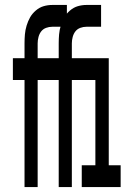

<svg xmlns="http://www.w3.org/2000/svg" viewBox="-20 -755 540 775"><path d="M79 0V-432H32V-520H79V-580Q79 -598 80.5 -616Q82 -634 87.5 -652Q93 -670 101.5 -685Q110 -700 124.5 -712.5Q139 -725 156 -730Q173 -735 191 -735H250V-647H191Q178 -647 166 -642.5Q154 -638 146.5 -628.5Q139 -619 135.5 -606Q132 -593 132 -580V-520H231V-432H132V0ZM217 0V-432H170V-520H217V-580Q217 -598 218.5 -616Q220 -634 225.5 -652Q231 -670 239.5 -685Q248 -700 262.5 -712.5Q277 -725 294 -730Q311 -735 329 -735H388V-647H329Q316 -647 304 -642.5Q292 -638 284.5 -628.5Q277 -619 273.5 -606Q270 -593 270 -580V-520H369V-432H270V0ZM310 0V-88H365V-432H317V-520H419V-88H467V0Z"/></svg>

Font: Iosevka Curly Semibold
Style: Regular
Weight: 600
Monospace: yes
Designer: Belleve Invis
Foundry: Belleve Invis
Version: Version 22.1.2; ttfautohint (v1.8.4)